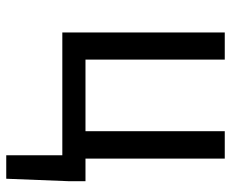

<svg xmlns="http://www.w3.org/2000/svg" viewBox="-84 -484 757 630"><g transform="rotate(90 295.0 -168.5)"><path d="M566 190H489V6H86V-527H175V-70H410V-527H500V-70H574V-14Z"/></g></svg>

Font: LXGW 975 Gothic SC
Style: Regular
Weight: 400
Version: Version 2.01;February 25, 2021